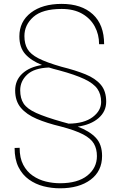

<svg xmlns="http://www.w3.org/2000/svg" viewBox="-20 -741 637 1002"><path d="M512.7 72.8Q512.7 152.3 452.6 197Q392.6 241.7 293 241.7Q249 241.7 207 231Q165 220.2 130.9 195.8Q96.7 171.4 76.4 130.9Q56.2 90.3 56.2 31.2L82.5 30.3Q82.5 83.5 101.3 119.1Q120.1 154.8 151.1 176Q182.1 197.3 219.2 206.3Q256.3 215.3 293 215.3Q385.7 215.3 435.8 175.3Q485.8 135.3 485.8 73.7Q485.8 36.1 470.2 9Q454.6 -18.1 413.8 -39.6Q373 -61 296.4 -81.1Q225.1 -98.1 171.6 -120.8Q118.2 -143.6 88.6 -178.7Q59.1 -213.9 59.1 -269Q59.1 -322.3 96.4 -356.9Q133.8 -391.6 199.2 -401.9Q142.6 -424.3 111.8 -458.7Q81.1 -493.2 81.1 -551.3Q81.1 -628.4 141.1 -674.6Q201.2 -720.7 301.8 -720.7Q405.3 -720.7 464.4 -666.5Q523.4 -612.3 523.4 -510.3H497.1Q497.1 -561 474.6 -602.8Q452.1 -644.5 408.7 -669.4Q365.2 -694.3 301.8 -694.3Q201.2 -694.3 154.3 -652.8Q107.4 -611.3 107.4 -552.7Q107.4 -512.7 123.3 -485.4Q139.2 -458 180.9 -436.5Q222.7 -415 300.8 -392.6Q373.5 -374.5 425.8 -353.3Q478 -332 506.1 -298.8Q534.2 -265.6 534.2 -210.4Q534.2 -159.2 494.1 -124.5Q454.1 -89.8 385.7 -80.1Q446.8 -57.1 479.7 -22.5Q512.7 12.2 512.7 72.8ZM304.7 -105Q322.8 -100.1 338.4 -95.7Q419.4 -96.7 463.6 -129.9Q507.8 -163.1 507.8 -209Q507.8 -249.5 488 -277.6Q468.3 -305.7 420.4 -328.4Q372.6 -351.1 288.1 -374Q258.3 -381.3 235.4 -388.7Q158.2 -385.7 121.8 -351.6Q85.4 -317.4 85.4 -270Q85.4 -227.5 103.5 -200.2Q121.6 -172.9 169.2 -151.4Q216.8 -129.9 304.7 -105Z"/></svg>

Font: Vazirmatn RD FD Thin
Style: Regular
Weight: 100
Designer: Saber Rastikerdar
Foundry: Saber Rastikerdar
Version: Version 33.003